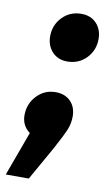

<svg xmlns="http://www.w3.org/2000/svg" viewBox="-123 -556 439 781"><g transform="rotate(10 97.0 -165.5)"><path d="M186 -96Q186 -68 175.5 -42Q165 -16 133 43L54 183H-41L26 0Q-8 -25 -8 -68Q-8 -115 23.5 -148.5Q55 -182 101 -182Q140 -182 163 -158.5Q186 -135 186 -96ZM39 -402Q39 -449 70.5 -481.5Q102 -514 149 -514Q188 -514 211.5 -489Q235 -464 235 -425Q235 -378 203.5 -345.5Q172 -313 125 -313Q86 -313 62.5 -338.5Q39 -364 39 -402Z"/></g></svg>

Font: Fira Sans Condensed Black
Style: Italic
Weight: 900
Width: 3
Italic angle: -8°
Designer: Carrois Corporate & Edenspiekermann AG
Foundry: Carrois Corporate GbR & Edenspiekermann AG
Version: Version 4.203